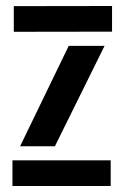

<svg xmlns="http://www.w3.org/2000/svg" viewBox="-20 -620 412 640"><path d="M21.5 0V-85.5H349V0ZM26 -514V-599.5L353.5 -600V-514.5ZM47 -132.5 209 -467H328.5L163 -132.5Z"/></svg>

Font: Big Shoulders Stencil Text Thin
Style: Bold
Weight: 700
Version: Version 2.001